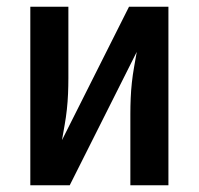

<svg xmlns="http://www.w3.org/2000/svg" viewBox="-20 -550 590 570"><path d="M187 0H70V-530H183V-318Q183 -295 182 -271.5Q181 -248 178.5 -225Q176 -202 172 -179.5Q168 -157 164 -134L363 -530H480V0H367V-212Q367 -235 368 -258.5Q369 -282 371.5 -305Q374 -328 378 -350.5Q382 -373 386 -396Z"/></svg>

Font: Lode
Style: Bold
Weight: 700
Monospace: yes
Designer: Belleve Invis
Foundry: Belleve Invis
Version: Version 29.2.0; ttfautohint (v1.8.3)